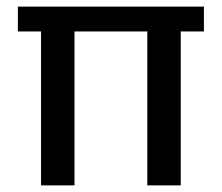

<svg xmlns="http://www.w3.org/2000/svg" viewBox="-20 -560 670 580"><path d="M205 -465V0H104V-465ZM596 -540V-465H34V-540ZM526 -465V0H425V-465Z"/></svg>

Font: Pathway Extreme SemiCondensed Medium
Style: Regular
Weight: 500
Width: 4
Version: Version 1.001;gftools[0.9.26]